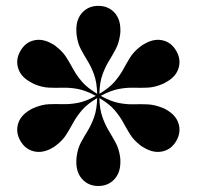

<svg xmlns="http://www.w3.org/2000/svg" viewBox="-20 -780 670 654"><path d="M315 -146.5Q282 -146.5 261 -168.8Q240 -191 240 -227.5Q240 -232 240.2 -236.5Q240.5 -241 241 -246Q244.5 -273.5 255.2 -293.8Q266 -314 278.5 -334.2Q291 -354.5 300.5 -380.8Q310 -407 311 -446Q277.5 -426 259.2 -404.8Q241 -383.5 229.8 -362.8Q218.5 -342 206.2 -322.2Q194 -302.5 172 -285.5Q168 -282 164.5 -280Q161 -278 157 -275.5Q125 -257.5 95.5 -264.5Q66 -271.5 49.5 -300Q33 -329 41.5 -358Q50 -387 82 -405.5Q86 -408 89.5 -409.8Q93 -411.5 98 -413.5Q123.5 -424 146.5 -425Q169.5 -426 193.5 -425.2Q217.5 -424.5 244.8 -429.5Q272 -434.5 306.5 -453.5Q272 -472 244.8 -477Q217.5 -482 193.5 -481.2Q169.5 -480.5 146.5 -481.5Q123.5 -482.5 98 -493Q93 -495 89.5 -497.2Q86 -499.5 82 -501.5Q50 -519.5 41.5 -548.8Q33 -578 49.5 -606.5Q66 -635.5 95.5 -642.5Q125 -649.5 157 -631Q161 -629 164.5 -626.8Q168 -624.5 172 -621Q194 -604 206.2 -584.2Q218.5 -564.5 229.8 -543.8Q241 -523 259.2 -501.8Q277.5 -480.5 311 -460.5Q310 -499.5 300.5 -525.8Q291 -552 278.5 -572.2Q266 -592.5 255.2 -612.8Q244.5 -633 241 -661Q240.5 -666.5 240.2 -670.5Q240 -674.5 240 -679Q240 -716 261 -738Q282 -760 315 -760Q348 -760 369 -738Q390 -716 390 -679Q390 -674.5 390 -670.5Q390 -666.5 389 -661Q385 -633 374.2 -612.8Q363.5 -592.5 351 -572.2Q338.5 -552 329 -525.8Q319.5 -499.5 318.5 -460.5Q352.5 -480.5 370.5 -501.8Q388.5 -523 399.8 -543.8Q411 -564.5 423.2 -584.2Q435.5 -604 457.5 -621Q461.5 -624.5 465.5 -626.8Q469.5 -629 473 -631Q505 -649.5 534.5 -642.5Q564 -635.5 580.5 -606.5Q597 -578 588.5 -548.8Q580 -519.5 548 -501.5Q544.5 -499.5 540.5 -497.2Q536.5 -495 531.5 -493Q506 -482.5 483 -481.5Q460 -480.5 436 -481.2Q412 -482 384.8 -477Q357.5 -472 323 -453.5Q357.5 -434.5 384.8 -429.2Q412 -424 435.8 -424.8Q459.5 -425.5 482.8 -424.5Q506 -423.5 531.5 -413.5Q536.5 -411.5 540.5 -409.8Q544.5 -408 548 -405.5Q580 -387 588.5 -358Q597 -329 580.5 -300Q564 -271.5 534.5 -264.5Q505 -257.5 473 -275.5Q469.5 -278 465.5 -280Q461.5 -282 457.5 -285.5Q435.5 -302.5 423.2 -322.2Q411 -342 399.8 -362.8Q388.5 -383.5 370.5 -404.8Q352.5 -426 318.5 -446Q319.5 -407 329 -380.8Q338.5 -354.5 350.8 -334.2Q363 -314 374 -293.8Q385 -273.5 389 -246Q390 -241 390 -236.5Q390 -232 390 -227.5Q390 -191 369 -168.8Q348 -146.5 315 -146.5Z"/></svg>

Font: Bodoni Moda 28pt
Style: Bold
Weight: 700
Designer: Owen Earl
Foundry: indestructible type
Version: Version 2.005